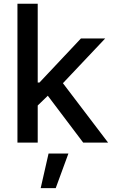

<svg xmlns="http://www.w3.org/2000/svg" viewBox="-20 -747 596 1006"><path d="M71.4 0H177.6V-194.2L230.5 -245.4L415.8 0H546.2L309.7 -311.1L531.2 -545.5H404.1L186.8 -314.6H177.6V-727.3H71.4ZM193.2 238.6H272L338.4 57.5H234.4Z"/></svg>

Font: Margiela Sans Medium
Style: Regular
Weight: 500
Designer: Stefan Endress, Andreas Faust
Version: Version 1.100;FEAKit 1.0